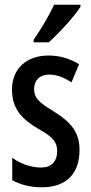

<svg xmlns="http://www.w3.org/2000/svg" viewBox="-20 -786 388 816"><path d="M322 -757V-766H210C189 -721 160 -671 123 -617V-606H187C230 -644 296 -716 322 -757ZM318 -149C318 -233 271 -273 206 -314C142 -353 125 -371 125 -408C125 -445 149 -469 189 -469C225 -469 254 -455 284 -436L316 -513C275 -538 234 -550 186 -550C93 -550 31 -494 31 -406C31 -323 73 -280 142 -239C208 -203 223 -180 223 -143C223 -100 198 -74 155 -74C109 -74 63 -92 32 -116V-20C65 -2 107 10 158 10C258 10 318 -44 318 -149Z"/></svg>

Font: Noto Sans Gujarati ExtraCondensed Medium
Style: Regular
Weight: 500
Width: 2
Designer: Jelle Bosma - Monotype Design Team, Universal Thirst
Foundry: Monotype Imaging Inc.
Version: Version 2.106